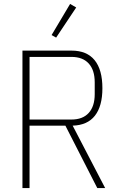

<svg xmlns="http://www.w3.org/2000/svg" viewBox="-20 -955 610 975"><path d="M130 0H94V-698H343Q421 -698 460.5 -649.5Q500 -601 500 -507Q500 -416 462 -367.5Q424 -319 349 -317L514 0H474L312 -317H130ZM343 -348Q400 -348 430.5 -381.5Q461 -415 461 -477V-537Q461 -599 430.5 -632.5Q400 -666 343 -666H130V-348ZM265 -764 242 -777 336 -935 367 -917Z"/></svg>

Font: IBM Plex Sans Cond ExtLt
Style: Regular
Weight: 200
Width: 3
Designer: Mike Abbink, Paul van der Laan, Pieter van Rosmalen
Foundry: Bold Monday
Version: Version 1.3